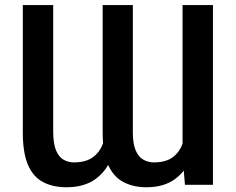

<svg xmlns="http://www.w3.org/2000/svg" viewBox="-20 -748 954 777"><path d="M718.8 -114.3V-727.5H841.8V0H728.5ZM731.4 -246.1 777.3 -247.1Q777.3 -173.3 755.6 -115.2Q733.9 -57.1 688.7 -23.7Q643.6 9.8 572.8 9.8Q519.5 9.8 479.5 -11.2Q439.5 -32.2 417.5 -80.8Q395.5 -129.4 395.5 -211.9V-727.5H517.6V-211.9Q517.6 -165.5 529.3 -138.9Q541 -112.3 560.5 -101.6Q580.1 -90.8 602.5 -90.8Q650.4 -90.8 678.5 -111.3Q706.5 -131.8 719 -167.2Q731.4 -202.6 731.4 -246.1ZM408.7 -246.1 455.6 -247.1Q456.1 -172.9 434.1 -114.7Q412.1 -56.6 366.5 -23.4Q320.8 9.8 249 9.8Q193.4 9.8 153.6 -11.5Q113.8 -32.7 93 -81.3Q72.3 -129.9 72.3 -211.9V-727.5H195.3V-211.9Q195.8 -165.5 207 -138.9Q218.3 -112.3 237.3 -101.6Q256.3 -90.8 278.8 -90.8Q326.7 -90.8 355.2 -111.3Q383.8 -131.8 396.5 -167Q409.2 -202.1 408.7 -246.1Z"/></svg>

Font: Inter Cardless Tabular Medium
Style: Regular
Weight: 500
Designer: Rasmus Andersson
Foundry: rsms
Version: Version 4.000;git-4fc901f